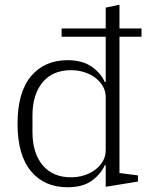

<svg xmlns="http://www.w3.org/2000/svg" viewBox="-20 -778 635 810"><path d="M265 12Q167 12 110.5 -56Q54 -124 54 -256Q54 -388 110.5 -456Q167 -524 265 -524Q328 -524 367 -496.5Q406 -469 422 -432H426V-623H240V-658H426V-746L484 -758V-658H577V-623H484V-48L562 -38V-12L426 10V-81H422Q405 -43 367 -15.5Q329 12 265 12ZM280 -30Q308 -30 334 -38Q360 -46 380.5 -61Q401 -76 413.5 -97Q426 -118 426 -145V-367Q426 -394 413.5 -415Q401 -436 380.5 -451Q360 -466 334 -474Q308 -482 280 -482Q202 -482 159.5 -430.5Q117 -379 117 -291V-221Q117 -133 159.5 -81.5Q202 -30 280 -30Z"/></svg>

Font: IBM Plex Serif Light
Style: Regular
Weight: 300
Designer: Mike Abbink, Paul van der Laan, Pieter van Rosmalen
Foundry: Bold Monday
Version: Version 3.001